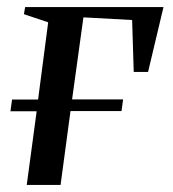

<svg xmlns="http://www.w3.org/2000/svg" viewBox="-20 -522 487 542"><path d="M51 -502H441.5L398 -319H357.5L353 -465.5L215.5 -473L183.5 -241.5H327.5L323 -208.5H179L151 0H55.5L83.5 -208H9.5L14 -241H87.5L116 -459L47.5 -482Z"/></svg>

Font: Merriweather 144pt
Style: Italic
Weight: 400
Italic angle: -7.8°
Version: Version 2.101